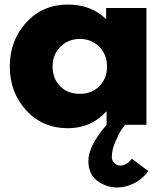

<svg xmlns="http://www.w3.org/2000/svg" viewBox="-20 -548 723 843"><path d="M368 158Q368 93 448 0V-58H446Q380 15 278 15Q167 15 95 -63.5Q23 -142 23 -256Q23 -370 95 -449Q167 -528 278 -528Q380 -528 446 -464V-513H623V0H530Q523 8 513.5 21.5Q504 35 487.5 72Q471 109 471 140Q471 158 482.5 168.5Q494 179 508 179Q522 179 534.5 171.5Q547 164 553 156L559 149L631 203Q629 206 625.5 211Q622 216 609.5 228Q597 240 582 249.5Q567 259 543.5 267Q520 275 494 275Q447 275 407.5 246Q368 217 368 158ZM331 -136Q383 -136 416.5 -170Q450 -204 450 -256Q450 -309 415.5 -343Q381 -377 331 -377Q280 -377 245.5 -343Q211 -309 211 -256Q211 -203 244 -169.5Q277 -136 331 -136Z"/></svg>

Font: Hussar
Style: BoldWeb
Weight: 700
Foundry: Cannot Into Space Fonts
Version: Version 2.00